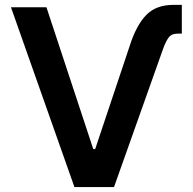

<svg xmlns="http://www.w3.org/2000/svg" viewBox="-20 -757 780 777"><path d="M505.4 -572.8Q531.7 -654.8 571.5 -696Q611.3 -737.3 682.1 -737.3H715.8V-621.1H700.7Q674.3 -621.1 662.4 -605Q650.4 -588.9 639.2 -557.1L441.4 0H281.2L24.4 -727.5H168L357.4 -153.8H365.2Z"/></svg>

Font: Inter-SemiBold
Style: Regular
Weight: 600
Designer: Rasmus Andersson
Foundry: rsms
Version: Version 4.000;git-a52131595